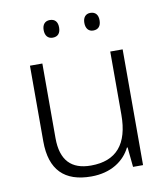

<svg xmlns="http://www.w3.org/2000/svg" viewBox="-82 -789 760 869"><g transform="rotate(-10 298.0 -355.0)"><path d="M170 -680C170 -654 183 -639 205 -639C229 -639 241 -654 241 -680C241 -705 229 -720 205 -720C183 -720 170 -705 170 -680ZM357 -680C357 -654 370 -639 391 -639C415 -639 427 -654 427 -680C427 -705 415 -720 391 -720C370 -720 357 -705 357 -680ZM507 -532H450V-242C450 -107 392 -39 275 -39C185 -39 138 -87 138 -189V-532H81V-184C81 -53 145 10 268 10C359 10 420 -33 449 -91H452L461 0H507Z"/></g></svg>

Font: Noto Sans Gurmukhi Light
Style: Regular
Weight: 300
Designer: Jelle Bosma - Monotype Design Team
Foundry: Monotype Imaging Inc.
Version: Version 2.004